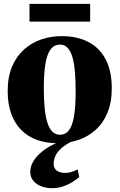

<svg xmlns="http://www.w3.org/2000/svg" viewBox="-20 -724 614 986"><path d="M19.5 -256Q19.5 -329.5 42.2 -382.8Q65 -436 104 -470.5Q143 -505 192.8 -521.8Q242.5 -538.5 296.5 -538.5Q376.5 -538.5 434.2 -508.2Q492 -478 523 -418.5Q554 -359 554 -270.5Q554 -197 531.2 -143.5Q508.5 -90 469.8 -55.8Q431 -21.5 381.2 -5Q331.5 11.5 276.5 11.5Q218 11.5 170.8 -5.2Q123.5 -22 89.8 -55.8Q56 -89.5 37.8 -139.5Q19.5 -189.5 19.5 -256ZM288.5 -32Q316.5 -32 334.2 -55.2Q352 -78.5 360.2 -128Q368.5 -177.5 368.5 -255Q368.5 -310 364.8 -354.5Q361 -399 352 -430.2Q343 -461.5 327.2 -478.2Q311.5 -495 288 -495Q259 -495 240.8 -471.8Q222.5 -448.5 213.8 -399.2Q205 -350 205 -271Q205 -216 209 -172Q213 -128 222.5 -96.8Q232 -65.5 248 -48.8Q264 -32 288.5 -32ZM247 242.5Q220 242.5 194.2 233.5Q168.5 224.5 152 205.5Q135.5 186.5 135.5 157.5Q135.5 134 147.5 111Q159.5 88 181.8 67Q204 46 234 28.5Q264 11 300 -1L322 -5L355.5 -1Q318.5 16.5 296.5 36Q274.5 55.5 265 75.8Q255.5 96 255.5 115.5Q255.5 141.5 272.5 152.8Q289.5 164 313.5 164Q331.5 164 347.8 159Q364 154 378.5 145.5L387 185Q373.5 197.5 351.8 211Q330 224.5 303.2 233.5Q276.5 242.5 247 242.5ZM443 -704V-613H131.5V-704Z"/></svg>

Font: Merriweather 96pt Black
Style: Regular
Weight: 900
Version: Version 2.100